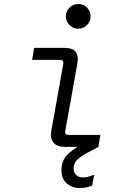

<svg xmlns="http://www.w3.org/2000/svg" viewBox="-20 -736 640 962"><path d="M303 0Q266 0 248 -22Q230 -44 237 -80L297 -416Q300 -436 281 -436H141L151 -496H304Q343 -496 359 -476.5Q375 -457 367 -414L307 -80Q304 -60 323 -60H483L473 0ZM372 -592Q347 -592 328.5 -610.5Q310 -629 310 -654Q310 -680 328.5 -698Q347 -716 372 -716Q398 -716 416 -698Q434 -680 434 -654Q434 -629 416 -610.5Q398 -592 372 -592ZM376 206Q342 206 315 183.5Q288 161 288 116Q288 65 323 33.5Q358 2 404 -20L453 -43L473 0L422 27Q391 43 370 61.5Q349 80 349 109Q349 128 361.5 140.5Q374 153 395 153Q407 153 420.5 150Q434 147 452 139L442 193Q430 199 414.5 202.5Q399 206 376 206Z"/></svg>

Font: DM Mono Light
Style: Italic
Weight: 300
Italic angle: -10°
Designer: Colophon Foundry
Foundry: Colophon Foundry
Version: Version 1.000; ttfautohint (v1.8.2.53-6de2)